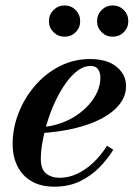

<svg xmlns="http://www.w3.org/2000/svg" viewBox="-20 -692 524 722"><path d="M185 10Q133 10 98 -10.8Q63 -31.5 45.2 -67.8Q27.5 -104 27.5 -150Q27.5 -210 49.8 -267Q72 -324 111.8 -370Q151.5 -416 204.5 -443Q257.5 -470 318.5 -470Q383 -470 418.5 -440.8Q454 -411.5 454 -368.5Q454 -330.5 429 -299.2Q404 -268 360.2 -245.2Q316.5 -222.5 258.8 -209Q201 -195.5 135 -191.5V-213.5Q172.5 -216.5 206.2 -228Q240 -239.5 267.5 -258Q295 -276.5 315.2 -299.5Q335.5 -322.5 346.5 -348.2Q357.5 -374 357.5 -400Q357.5 -418.5 349 -431.2Q340.5 -444 320.5 -444Q296 -444 272.8 -427Q249.5 -410 228.5 -380.8Q207.5 -351.5 190 -315.2Q172.5 -279 160 -239.5Q147.5 -200 140.5 -162.5Q133.5 -125 133.5 -94Q133.5 -55.5 153.5 -39.5Q173.5 -23.5 204 -23.5Q238.5 -23.5 270.8 -38.8Q303 -54 331.5 -81Q360 -108 382.5 -144L406 -129Q384 -93 352.5 -61.2Q321 -29.5 279.5 -9.8Q238 10 185 10ZM404 -554Q379.5 -554 362.2 -571Q345 -588 345 -612.5Q345 -637 362.2 -654.2Q379.5 -671.5 404 -671.5Q428.5 -671.5 445.5 -654.2Q462.5 -637 462.5 -612.5Q462.5 -588 445.5 -571Q428.5 -554 404 -554ZM223 -554Q198.5 -554 181.2 -571Q164 -588 164 -612.5Q164 -637 181.2 -654.2Q198.5 -671.5 223 -671.5Q247.5 -671.5 264.5 -654.2Q281.5 -637 281.5 -612.5Q281.5 -588 264.5 -571Q247.5 -554 223 -554Z"/></svg>

Font: Bodoni Moda 9pt SemiBold
Style: Italic
Weight: 600
Italic angle: -13°
Designer: Owen Earl
Foundry: indestructible type
Version: Version 2.004